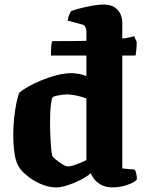

<svg xmlns="http://www.w3.org/2000/svg" viewBox="-20 -820 635 840"><path d="M203 -577Q203 -605 204.5 -620.5Q206 -636 209 -640Q263 -640 311.5 -640.5Q360 -641 401.5 -643Q443 -645 475.5 -647.5Q508 -650 531.5 -653.5Q555 -657 567 -662L578 -636Q578 -618 576.5 -602.5Q575 -587 573 -577ZM227 0Q202 0 177.5 -8Q153 -16 131.5 -28.5Q110 -41 94 -55Q78 -69 69 -80Q50 -105 44 -146Q38 -187 38 -231Q38 -268 42 -304.5Q46 -341 52 -370.5Q58 -400 65 -415Q79 -427 104.5 -441.5Q130 -456 163 -469.5Q196 -483 230 -491.5Q264 -500 293 -500Q305 -500 323.5 -497Q342 -494 358 -487V-685Q358 -693 353.5 -702Q349 -711 339 -713L276 -730Q278 -745 283 -756Q288 -767 292 -772Q302 -776 326.5 -782.5Q351 -789 380 -794.5Q409 -800 434 -800Q473 -800 494 -777.5Q515 -755 515 -719V-83L570 -78Q573 -72 576 -60.5Q579 -49 579 -35Q571 -25 552.5 -17Q534 -9 513 -4.5Q492 0 475 0Q443 0 422.5 -11.5Q402 -23 391.5 -37.5Q381 -52 377 -62Q360 -47 331.5 -32.5Q303 -18 274.5 -9Q246 0 227 0ZM278 -92Q287 -92 300 -96Q313 -100 329 -106.5Q345 -113 358 -120V-389Q349 -393 332.5 -397.5Q316 -402 300 -404.5Q284 -407 272 -407Q264 -407 252.5 -405.5Q241 -404 229 -401.5Q217 -399 210 -395Q206 -384 203.5 -368Q201 -352 200 -331Q199 -310 199 -285Q199 -255 200.5 -221.5Q202 -188 204.5 -164Q207 -140 210 -136Q214 -130 223 -123Q232 -116 241.5 -109Q251 -102 260.5 -97Q270 -92 278 -92Z"/></svg>

Font: Texturina Medium 12pt ExtraBold
Style: Regular
Weight: 800
Version: Version 1.002